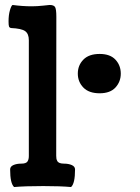

<svg xmlns="http://www.w3.org/2000/svg" viewBox="-20 -753 567 777"><path d="M294.9 -455.1Q294.9 -488.8 317.4 -511.7Q339.8 -534.7 383.3 -534.7Q425.8 -534.7 447.3 -511.5Q468.8 -488.3 468.8 -455.1Q468.8 -422.4 447.3 -398.9Q425.8 -375.5 383.3 -375.5Q339.8 -375.5 317.4 -398.7Q294.9 -421.9 294.9 -455.1ZM207.5 -122.6Q207.5 -115.2 208.3 -111.1Q209 -106.9 211.7 -101.6Q214.4 -96.2 221.2 -93.5Q228 -90.8 238.8 -90.8Q257.3 -90.8 270.5 -85Q283.7 -79.1 283.7 -67.4Q283.7 -10.3 267.6 3.9Q225.6 0 155.3 0Q80.1 0 37.1 3.9Q21 -10.7 21 -67.4Q21 -79.1 34.2 -85Q47.4 -90.8 65.9 -90.8Q85 -90.8 90.8 -98.9Q96.7 -106.9 96.7 -121.6V-590.3Q96.7 -616.2 81.8 -627Q66.9 -637.7 24.4 -639.6Q18.1 -641.1 16.4 -646Q14.6 -650.9 14.6 -667Q14.6 -691.9 20 -710.9Q25.4 -730 30.8 -732.9Q71.3 -727.5 108.4 -727.5Q130.4 -727.5 154.8 -730.2Q179.2 -732.9 180.7 -732.9Q197.8 -732.9 202.9 -724.4Q208 -715.8 208 -685.1Q208 -684.1 208 -682.1Q207.5 -613.3 207.5 -122.6Z"/></svg>

Font: Coustard
Style: Regular
Weight: 400
Foundry: vernon adams
Version: Version 1.001